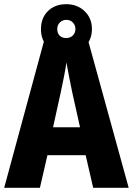

<svg xmlns="http://www.w3.org/2000/svg" viewBox="-20 -899 636 919"><path d="M426 0 390 -156H207L171 0H0L194 -715H399L596 0ZM326 -456Q319 -490 311 -530Q303 -570 298 -600Q294 -571 286 -531Q278 -491 271 -458L234 -290H363ZM297 -641Q243 -641 209.5 -674Q176 -707 176 -759Q176 -813 209.5 -846Q243 -879 297 -879Q350 -879 385 -845.5Q420 -812 420 -760Q420 -708 385.5 -674.5Q351 -641 297 -641ZM298 -717Q316 -717 328.5 -729Q341 -741 341 -760Q341 -779 328.5 -791.5Q316 -804 298 -804Q279 -804 266.5 -791.5Q254 -779 254 -760Q254 -741 265 -729Q276 -717 298 -717Z"/></svg>

Font: Noto Sans Armenian Condensed ExtraBold
Style: Regular
Weight: 800
Width: 3
Designer: Monotype Design Team
Foundry: Monotype Imaging Inc.
Version: Version 2.008; ttfautohint (v1.8.4.7-5d5b)